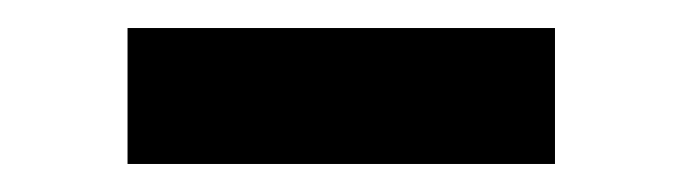

<svg xmlns="http://www.w3.org/2000/svg" viewBox="-20 -336 487 137"><path d="M71 -316H376V-219H71Z"/></svg>

Font: Athiti SemiBold
Style: Regular
Weight: 600
Designer: CadsonDemak Team
Foundry: CadsonDemak
Version: Version 1.033